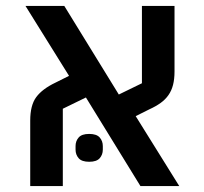

<svg xmlns="http://www.w3.org/2000/svg" viewBox="-20 -628 689 648"><path d="M82 -221Q82 -273 102.5 -300.5Q123 -328 167 -349L213 -372L66 -608H197L381 -309L459 -347V-608H569V-387Q569 -361 564 -341.5Q559 -322 548.5 -307Q538 -292 522 -280.5Q506 -269 484 -259L438 -236L585 0H454L270 -299L192 -261V0H82ZM281 -82Q256 -82 245.5 -94Q235 -106 235 -123V-135Q235 -152 245.5 -164Q256 -176 281 -176Q306 -176 316.5 -164Q327 -152 327 -135V-123Q327 -106 316.5 -94Q306 -82 281 -82Z"/></svg>

Font: IBM Plex Sans Hebrew Medm
Style: Regular
Weight: 500
Designer: Mike Abbink, Paul van der Laan, Pieter van Rosmalen, Yanek Iontef
Foundry: Bold Monday
Version: Version 1.3